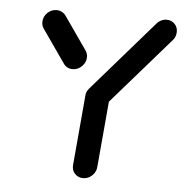

<svg xmlns="http://www.w3.org/2000/svg" viewBox="-43 -561 581 603"><g transform="rotate(5 247.0 -259.5)"><path d="M266.3 -293.3Q281.9 -293.3 292.2 -282.2Q302.6 -271.1 301.1 -255.2L281.9 -38.1Q280.4 -22.2 268.3 -11.1Q256.3 0 240.4 0Q224.4 0 214.3 -11.1Q204.1 -22.2 205.6 -38.1L224.8 -255.2Q226.3 -271.1 238.3 -282.2Q250.4 -293.3 266.3 -293.3ZM219.6 -380.4Q219.6 -363.3 207.2 -350.7Q194.8 -338.1 177.8 -338.1Q168.9 -338.1 161.3 -342Q153.7 -345.9 149.3 -352.6L77 -456.3Q70.4 -465.2 70.4 -477.4Q70.4 -494.1 82.8 -506.3Q95.2 -518.5 111.9 -518.5Q120.7 -518.5 128.3 -514.6Q135.9 -510.7 140.7 -504.1L213.3 -400Q219.6 -390.7 219.6 -380.4ZM458.9 -518.5Q473.7 -518.5 483.7 -508.5Q493.7 -498.5 493.7 -483.7Q493.7 -467.8 483.7 -456.7L291.1 -235.6Q285.2 -228.9 276.9 -224.8Q268.5 -220.7 259.6 -220.7Q244.8 -220.7 234.8 -230.7Q224.8 -240.7 224.8 -255.6Q224.8 -270.7 235.2 -282.2L428.1 -504.1Q433.7 -510.7 441.9 -514.6Q450 -518.5 458.9 -518.5Z"/></g></svg>

Font: 26F Galaxy Sans
Style: Bold Italic
Weight: 700
Italic angle: -5°
Designer: C₂₉H₂₅N₃O₅
Version: Version 1.200